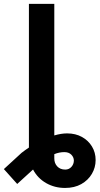

<svg xmlns="http://www.w3.org/2000/svg" viewBox="-86 -747 504 972"><path d="M188.9 -727.3V-61.4Q224.1 -71.7 253.6 -71.7Q296.2 -71.7 328.7 -53.8Q361.2 -35.9 379.6 -5.3Q398.1 25.2 398.1 63.2Q398.1 100.9 379.1 133.2Q360.1 165.5 325.5 185Q290.8 204.5 243.3 204.5Q190.7 204.5 147.5 179.9Q104.4 155.2 81.3 111.2L1.1 184.3L-66.4 109L23.4 26.6Q41.2 12.8 60.4 0V-727.3ZM188.9 33.4Q188.9 49.4 188.9 54.3Q188.6 79.2 203.7 95.3Q218.8 111.5 244.3 111.5Q263.1 111.5 275.4 98Q287.6 84.5 288 65.7Q287.6 48.7 274.9 35.9Q262.1 23.1 240.1 23.1Q213.8 23.1 188.9 33.4Z"/></svg>

Font: Inter UI Semi Bold
Style: Regular
Weight: 600
Designer: Rasmus Andersson
Foundry: rsms
Version: 3.2;8d6f07862